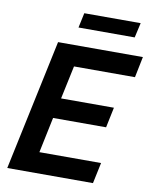

<svg xmlns="http://www.w3.org/2000/svg" viewBox="-98 -997 852 1070"><g transform="rotate(10 327.5 -462.0)"><path d="M273 -840 291 -924H610L591 -840ZM18 0 175 -740H655L631 -622H286L246 -434H545L521 -319H221L179 -118H528L503 0Z"/></g></svg>

Font: Be Vietnam Pro SemiBold
Style: Italic
Weight: 600
Italic angle: -12°
Designer: Lam Bao, Tony Le, Vietanh Nguyen
Foundry: Yellow Type Foundry
Version: Version 1.002; ttfautohint (v1.8.3)